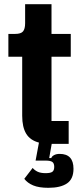

<svg xmlns="http://www.w3.org/2000/svg" viewBox="-20 -687 382 917"><path d="M211 210Q166 210 138.5 198.5Q111 187 96 167L136 115Q145 126 159.5 133Q174 140 198 140Q221 140 230 133.5Q239 127 239 110Q239 93 230 86.5Q221 80 198 80H150L166 -6Q124 -17 105 -48.5Q86 -80 86 -134V-416H20V-525H52Q80 -525 90 -537Q100 -549 100 -576V-667H226V-525H318V-416H226V-109H308V0H227L215 68H225Q227 60 238 54Q249 48 265 48Q331 48 331 119Q331 168 300 189Q269 210 211 210Z"/></svg>

Font: IBM Plex Sans Cond
Style: Bold
Weight: 700
Width: 3
Designer: Mike Abbink, Paul van der Laan, Pieter van Rosmalen
Foundry: Bold Monday
Version: Version 1.3